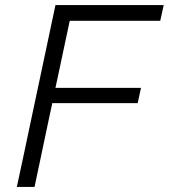

<svg xmlns="http://www.w3.org/2000/svg" viewBox="-20 -733 662 753"><path d="M46 0Q59 -60 70.8 -115.2Q82.5 -170.5 96.5 -237L146.5 -472.5Q161 -540.5 173 -597.5Q185 -654.5 197.5 -713H622L608.5 -651.5H253.5Q244 -606.5 234.2 -560.8Q224.5 -515 213.5 -463.5L197.5 -388.5H533L520 -328.5H185L165.5 -237Q151.5 -170.5 139.8 -115Q128 -59.5 115.5 0Z"/></svg>

Font: Commissioner Light
Style: Italic
Weight: 300
Italic angle: -12°
Designer: Kostas Bartsokas
Foundry: Kostas Bartsokas
Version: Version 1.000; ttfautohint (v1.8.3)